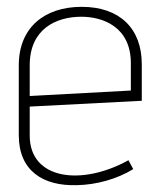

<svg xmlns="http://www.w3.org/2000/svg" viewBox="-20 -530 490 562"><path d="M356 -61C219 15 67 -4 67 -133V-218L395 -235V-342C395 -447 330 -510 219 -510C110 -510 35 -449 35 -339V-134C35 -30 106 15 205 12C262 11 323 -6 370 -35ZM363 -265 67 -249V-339C67 -445 144 -481 218 -481C279 -481 363 -453 363 -345Z"/></svg>

Font: Advent Pro
Style: ExtraLight
Weight: 250
Designer: Andreas Kalpakidis
Foundry: Andreas Kalpakidis
Version: Version 2.002 2007